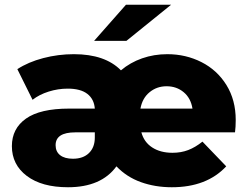

<svg xmlns="http://www.w3.org/2000/svg" viewBox="-20 -779 1039 808"><path d="M969 -222H575Q586 -181 620.5 -158.5Q655 -136 706 -136Q742 -136 772 -147.5Q802 -159 832 -183L932 -79Q850 9 703 9Q633 9 573 -12.5Q513 -34 470 -79Q406 9 266 9Q156 9 93 -38.5Q30 -86 30 -164Q30 -238 89.5 -280Q149 -322 271 -322H379Q376 -362 347.5 -384Q319 -406 265 -406Q224 -406 184.5 -393.5Q145 -381 117 -359L53 -488Q99 -518 162 -534.5Q225 -551 291 -551Q422 -551 489 -483Q528 -516 578 -533.5Q628 -551 684 -551Q762 -551 828 -517.5Q894 -484 933 -421Q972 -358 972 -274Q972 -245 969 -222ZM571 -322H790Q783 -366 753 -391Q723 -416 681 -416Q640 -416 609.5 -391Q579 -366 571 -322ZM379 -200V-222H297Q214 -222 214 -168Q214 -141 233 -126Q252 -111 287 -111Q330 -111 354.5 -135Q379 -159 379 -200ZM510 -759H700L512 -607H376Z"/></svg>

Font: Idrija
Style: Regular
Weight: 800
Designer: Julieta Ulanovsky
Foundry: Julieta Ulanovsky
Version: Version 7.200